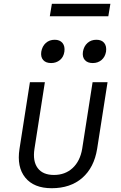

<svg xmlns="http://www.w3.org/2000/svg" viewBox="-20 -984 640 1014"><path d="M253 10Q159 10 113.5 -46Q68 -102 83 -198L138 -550H217L162 -198Q152 -133 179 -96.5Q206 -60 265 -60Q324 -60 363.5 -96.5Q403 -133 414 -198L469 -550H548L493 -198Q477 -99 414.5 -44.5Q352 10 253 10ZM470 -651Q442 -651 428 -667Q414 -683 418 -711Q423 -740 442 -757Q461 -774 489 -774Q517 -774 530.5 -757Q544 -740 540 -711Q535 -683 516 -667Q497 -651 470 -651ZM250 -651Q222 -651 208 -667Q194 -683 198 -711Q203 -740 222 -757Q241 -774 269 -774Q296 -774 310 -757Q324 -740 320 -711Q316 -683 296.5 -667Q277 -651 250 -651ZM243 -898 254 -964H563L552 -898Z"/></svg>

Font: JetBrains Mono NL Light
Style: Italic
Weight: 300
Italic angle: -9°
Designer: Philipp Nurullin, Konstantin Bulenkov
Foundry: JetBrains
Version: Version 2.304; ttfautohint (v1.8.4.7-5d5b)